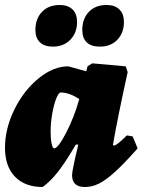

<svg xmlns="http://www.w3.org/2000/svg" viewBox="-24 -738 572 770"><path d="M485 -195 508 -191 528 -143Q472 -80 436 -47.5Q400 -15 372.5 -1.5Q345 12 316 12Q265 12 265 -36Q265 -54 290 -158H280Q239 -88 208.5 -49Q178 -10 147 12Q76 12 36 -29.5Q-4 -71 -4 -145Q-4 -222 33.5 -298.5Q71 -375 130.5 -423.5Q190 -472 250 -472L322 -452L327 -472L346 -484L480 -472L488 -449Q446 -258 429 -157L433 -154Q443 -154 485 -195ZM294 -341Q253 -367 220 -367Q211 -367 201.5 -343Q192 -319 185.5 -282Q179 -245 179 -209Q179 -181 183 -162Q187 -143 193 -143Q209 -143 241.5 -206Q274 -269 294 -341ZM118 -618Q118 -663 144.5 -690.5Q171 -718 215 -718Q249 -718 267 -700Q285 -682 285 -650Q285 -606 258 -578.5Q231 -551 188 -551Q154 -551 136 -568.5Q118 -586 118 -618ZM306 -618Q306 -663 332.5 -690.5Q359 -718 403 -718Q437 -718 455 -700Q473 -682 473 -650Q473 -606 446.5 -578.5Q420 -551 377 -551Q342 -551 324 -568Q306 -585 306 -618Z"/></svg>

Font: Alegreya Black
Style: Italic
Weight: 900
Italic angle: -7°
Designer: Juan Pablo del Peral
Foundry: Huerta Tipografica
Version: Version 2.007; ttfautohint (v1.6)